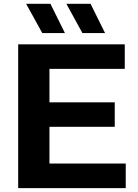

<svg xmlns="http://www.w3.org/2000/svg" viewBox="-20 -968 708 988"><path d="M73.5 0V-740H622V-613.5H234.5V-441.5H570.5V-315.5H234.5V-126.5H627V0ZM404 -798 321.5 -948.5H446L520.5 -798ZM197.5 -798 114.5 -948.5H239.5L314 -798Z"/></svg>

Font: Encode Sans Semi Expanded
Style: Bold
Weight: 700
Width: 6
Designer: Multiple Designers
Foundry: Impallari Type
Version: Version 3.000; ttfautohint (v1.8.3) -l 8 -r 50 -G 200 -x 14 